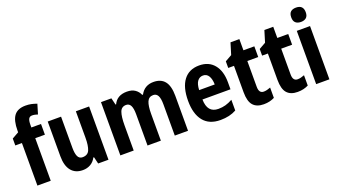

<svg xmlns="http://www.w3.org/2000/svg" viewBox="-63 -1304 3267 1853"><g transform="rotate(-20 1570.0 -377.5)"><path d="M315 -437H216V0H79V-437H11V-508L80 -547V-564Q80 -668 116.5 -716.5Q153 -765 234 -765Q266 -765 292 -759.5Q318 -754 349 -743L319 -643Q305 -648 290.5 -651Q276 -654 261 -654Q237 -654 226.5 -635Q216 -616 216 -572V-547H315Z M809 -547V0H703L686 -70H679Q658 -30 623 -10Q588 10 544 10Q467 10 425.5 -41.5Q384 -93 384 -190V-547H521V-228Q521 -168 535.5 -138Q550 -108 583 -108Q637 -108 655 -151Q673 -194 673 -275V-547Z M1472 -557Q1549 -557 1587.5 -508.5Q1626 -460 1626 -359V0H1490V-321Q1490 -382 1474.5 -410.5Q1459 -439 1427 -439Q1382 -439 1364.5 -398Q1347 -357 1347 -275V0H1210V-322Q1210 -382 1195 -410.5Q1180 -439 1149 -439Q1101 -439 1084.5 -393.5Q1068 -348 1068 -259V0H931V-547H1038L1055 -477H1061Q1098 -557 1199 -557Q1250 -557 1282 -535Q1314 -513 1329 -477H1337Q1380 -557 1472 -557Z M1941 -556Q2039 -556 2093.5 -490Q2148 -424 2148 -309V-236H1860Q1862 -98 1975 -98Q2015 -98 2049 -107.5Q2083 -117 2121 -138V-28Q2053 10 1958 10Q1842 10 1783.5 -63.5Q1725 -137 1725 -270Q1725 -409 1781 -482.5Q1837 -556 1941 -556ZM1943 -452Q1908 -452 1886 -423.5Q1864 -395 1861 -332H2021Q2020 -387 2000.5 -419.5Q1981 -452 1943 -452Z M2443 -105Q2460 -105 2477.5 -109.5Q2495 -114 2513 -121V-15Q2489 -3 2462 3.5Q2435 10 2402 10Q2330 10 2293.5 -31Q2257 -72 2257 -166V-437H2198V-505L2267 -544L2303 -662H2394V-547H2506V-437H2394V-172Q2394 -105 2443 -105Z M2791 -105Q2808 -105 2825.5 -109.5Q2843 -114 2861 -121V-15Q2837 -3 2810 3.5Q2783 10 2750 10Q2678 10 2641.5 -31Q2605 -72 2605 -166V-437H2546V-505L2615 -544L2651 -662H2742V-547H2854V-437H2742V-172Q2742 -105 2791 -105Z M3011 -761Q3085 -761 3085 -687Q3085 -649 3065 -631.5Q3045 -614 3011 -614Q2976 -614 2956 -631.5Q2936 -649 2936 -687Q2936 -726 2955.5 -743.5Q2975 -761 3011 -761ZM3078 -547V0H2942V-547Z"/></g></svg>

Font: Noto Sans Lao Condensed
Style: Bold
Weight: 700
Width: 3
Designer: Monotype Design Team
Foundry: Monotype Imaging Inc.
Version: Version 2.003; ttfautohint (v1.8.4.7-5d5b)